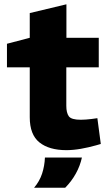

<svg xmlns="http://www.w3.org/2000/svg" viewBox="-20 -693 506 897"><path d="M290.2 8.5Q209.3 8.5 164.2 -27.7Q119 -63.9 119 -145.3V-378.3H12.5V-488.5L119 -516.4V-631.9L290.3 -672.9V-516.4H441.4V-378.3H289.8V-198.6Q289.8 -166 301.5 -149.7Q313.3 -133.5 357.3 -133.5Q368.9 -133.5 381.1 -134.5Q393.4 -135.5 406.9 -137L434.9 -140.9L450.9 -20.4L428.4 -13.9Q393 -4 357.3 2.3Q321.6 8.5 290.2 8.5ZM139.3 184Q164.8 154 176.6 118.2Q188.3 82.5 189.9 43H362.7Q354.2 82 334.4 117.7Q314.7 153.5 284.7 184Z"/></svg>

Font: REM Medium
Style: Regular
Weight: 500
Designer: Octavio Pardo
Foundry: Ashler Design
Version: Version 1.005;gftools[0.9.28]